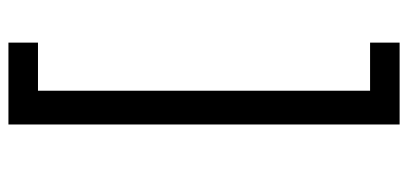

<svg xmlns="http://www.w3.org/2000/svg" viewBox="-276 -556 967 455"><g transform="rotate(-90 207.5 -328.5)"><path d="M140 -792H334V-722H220V65H334V135H140Z"/></g></svg>

Font: tamil25
Style: Book
Weight: 400
Designer: Jelle Bosma - Monotype Design Team
Foundry: Monotype Imaging Inc.
Version: Version 2.003